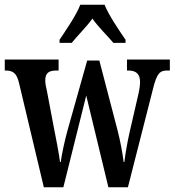

<svg xmlns="http://www.w3.org/2000/svg" viewBox="-21 -786 733 806"><path d="M229 -619V-606H280C304 -636 342 -673 367 -708C391 -673 430 -636 455 -606H506V-619C480 -657 436 -721 418 -766H316C299 -721 254 -657 229 -619ZM59 -437 163 0H245L341 -385L434 0H516L621 -412C637 -478 650 -490 681 -490H692V-536H512V-490H518C551 -490 567 -475 567 -441C567 -430 564 -408 560 -391L524 -235C512 -183 505 -137 501 -106H498C495 -135 483 -199 473 -237L396 -532H345L262 -237C251 -197 238 -138 234 -106H231C227 -137 215 -203 205 -251L176 -404C172 -419 169 -437 169 -448C169 -481 185 -490 217 -490H225V-536H-1V-490H1C33 -490 49 -480 59 -437Z"/></svg>

Font: Noto Serif Armenian ExtraCondensed SemiBold
Style: Regular
Weight: 600
Width: 2
Designer: Monotype Design Team
Foundry: Monotype Imaging Inc.
Version: Version 2.008